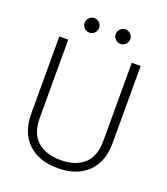

<svg xmlns="http://www.w3.org/2000/svg" viewBox="-156 -976 956 1096"><g transform="rotate(20 322.0 -428.5)"><path d="M75 -232V-700H129V-226Q129 -131 180.5 -85Q232 -39 322 -39Q412 -39 463.5 -85Q515 -131 515 -226V-700H569V-232Q569 -117 503 -53.5Q437 10 322 10Q207 10 141 -53.5Q75 -117 75 -232ZM184 -823Q184 -841 197 -854Q210 -867 229 -867Q246 -867 259 -854Q272 -841 272 -823Q272 -805 259 -792Q246 -779 229 -779Q210 -779 197 -792Q184 -805 184 -823ZM373 -823Q373 -841 386 -854Q399 -867 418 -867Q435 -867 448 -854Q461 -841 461 -823Q461 -805 448 -792Q435 -779 418 -779Q399 -779 386 -792Q373 -805 373 -823Z"/></g></svg>

Font: Niramit ExtraLight
Style: Regular
Weight: 200
Designer: Katatrad Aksorn Co.,Ltd.
Foundry: Cadson Demak Co.,Ltd.
Version: Version 1.000; ttfautohint (v1.6)